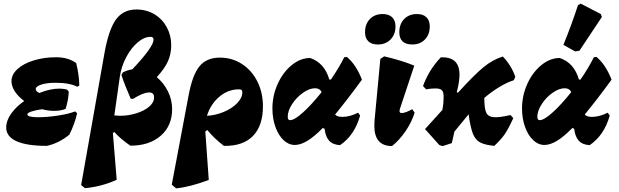

<svg xmlns="http://www.w3.org/2000/svg" viewBox="-20 -793 3395 1053"><path d="M176 -304Q176 -292 196 -283Q255 -307 306 -307Q325 -307 347 -302L357 -291Q356 -249 340 -196Q314 -185 277 -185Q244 -185 211 -194Q175 -189 152.5 -181.5Q130 -174 130 -165Q130 -158 145 -154Q160 -150 188 -150Q238 -150 297 -159Q356 -168 392 -182L403 -172Q389 -111 360 -54Q302 -7 237 7Q127 7 70.5 -18.5Q14 -44 14 -94Q14 -131 41 -169.5Q68 -208 113 -239Q80 -263 61.5 -291.5Q43 -320 43 -348Q43 -384 75.5 -414Q108 -444 164.5 -461.5Q221 -479 288 -479Q354 -479 398 -447Q414 -381 415 -324L404 -317Q362 -339 284 -339Q236 -339 206 -329Q176 -319 176 -304Z M924 -194Q924 -103 861.5 -48.5Q799 6 695 6Q642 -30 607 -69L599 -64L620 193Q536 231 446 239L425 222L553 -502Q576 -631 616 -686Q656 -741 728 -741Q783 -741 826.5 -715Q870 -689 894.5 -644Q919 -599 919 -545Q919 -498 901.5 -458Q884 -418 840 -370Q878 -338 901 -292Q924 -246 924 -194ZM638 -158Q684 -158 727.5 -171.5Q771 -185 798 -208Q825 -231 825 -259Q825 -286 798 -286Q766 -286 710 -251H697Q663 -329 646 -382L654 -396Q677 -408 706 -413Q822 -536 822 -575Q822 -591 806 -591Q771 -591 735 -560.5Q699 -530 672 -479Q645 -428 637 -371L607 -160Q627 -158 638 -158Z M1422 -210Q1422 -103 1367 -47Q1312 9 1208 7Q1154 -34 1117 -80L1106 -72L1125 194Q1020 233 946 240L922 220L1014 -268Q1035 -382 1074 -429.5Q1113 -477 1186 -477Q1253 -477 1307 -442Q1361 -407 1391.5 -346Q1422 -285 1422 -210ZM1309 -287Q1309 -296 1305 -299.5Q1301 -303 1290 -303Q1231 -303 1183 -262.5Q1135 -222 1115 -158Q1160 -160 1205.5 -178.5Q1251 -197 1280 -226.5Q1309 -256 1309 -287Z M1858 -152Q1898 -152 1944 -175L1955 -159Q1924 -50 1845 3Q1806 1 1785.5 -21Q1765 -43 1760 -87L1750 -91Q1703 -43 1665.5 -20.5Q1628 2 1597 2Q1563 2 1535 -24.5Q1507 -51 1490.5 -97Q1474 -143 1474 -198Q1474 -269 1503 -333Q1532 -397 1580 -436Q1628 -475 1681 -475Q1760 -448 1786 -357H1795Q1837 -418 1868 -479L1882 -481Q1933 -439 1965 -356Q1887 -249 1818 -165Q1828 -152 1858 -152ZM1744 -288Q1734 -309 1708 -309Q1677 -309 1641.5 -284Q1606 -259 1582 -222Q1558 -185 1558 -153Q1558 -134 1571 -134Q1595 -134 1642.5 -177Q1690 -220 1744 -288Z M2033 -103Q2033 -121 2034 -131L2066 -470L2087 -484Q2185 -461 2252 -433L2173 -195Q2171 -187 2171 -184Q2171 -173 2184 -173Q2202 -173 2241 -194L2254 -175Q2238 -123 2204.5 -74Q2171 -25 2130 8Q2033 8 2033 -103ZM1982 -616Q1982 -661 2008.5 -688.5Q2035 -716 2079 -716Q2113 -716 2131 -698Q2149 -680 2149 -648Q2149 -604 2122 -576.5Q2095 -549 2052 -549Q2018 -549 2000 -566.5Q1982 -584 1982 -616ZM2170 -616Q2170 -661 2196.5 -688.5Q2223 -716 2267 -716Q2301 -716 2319 -698Q2337 -680 2337 -648Q2337 -604 2310.5 -576.5Q2284 -549 2241 -549Q2206 -549 2188 -566Q2170 -583 2170 -616Z M2798 -353Q2762 -342 2719 -316Q2676 -290 2636 -256Q2636 -195 2648 -172.5Q2660 -150 2697 -150Q2726 -150 2780 -162L2795 -145Q2768 -86 2748.5 -57.5Q2729 -29 2691 7Q2639 2 2613 -12Q2587 -26 2573.5 -60Q2560 -94 2550 -166L2472 -71L2458 -8L2408 8V7L2407 8L2390 3L2311 -85L2406 -190Q2413 -224 2413 -264Q2413 -288 2403.5 -298Q2394 -308 2368 -308Q2343 -308 2317 -303L2300 -321Q2332 -410 2398 -479Q2450 -480 2475 -456.5Q2500 -433 2500 -384Q2500 -344 2485 -287L2492 -285Q2582 -384 2633 -425.5Q2684 -467 2738 -483Q2785 -433 2806 -372Z M3227 -152Q3267 -152 3313 -175L3324 -159Q3293 -50 3214 3Q3175 1 3154.5 -21Q3134 -43 3129 -87L3119 -91Q3072 -43 3034.5 -20.5Q2997 2 2966 2Q2932 2 2904 -24.5Q2876 -51 2859.5 -97Q2843 -143 2843 -198Q2843 -269 2872 -333Q2901 -397 2949 -436Q2997 -475 3050 -475Q3129 -448 3155 -357H3164Q3206 -418 3237 -479L3251 -481Q3302 -439 3334 -356Q3256 -249 3187 -165Q3197 -152 3227 -152ZM3113 -288Q3103 -309 3077 -309Q3046 -309 3010.5 -284Q2975 -259 2951 -222Q2927 -185 2927 -153Q2927 -134 2940 -134Q2964 -134 3011.5 -177Q3059 -220 3113 -288ZM3158 -515 3134 -511 3070 -547Q3115 -658 3150 -765L3165 -773L3275 -716L3281 -700Z"/></svg>

Font: Alegreya Black
Style: Italic
Weight: 900
Italic angle: -7°
Designer: Juan Pablo del Peral
Foundry: Huerta Tipografica
Version: Version 2.007; ttfautohint (v1.6)